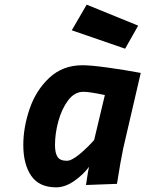

<svg xmlns="http://www.w3.org/2000/svg" viewBox="-20 -792 624 824"><path d="M80 -170Q80 -245 107 -324.5Q134 -404 191.5 -458Q249 -512 334 -512Q370 -512 442.5 -502Q515 -492 584 -479L509 -156Q498 -105 482 -3L349 2Q359 -66 362 -76Q337 -42 298 -15Q259 12 221 12Q148 12 114 -37.5Q80 -87 80 -170ZM384 -191 430 -384Q365 -398 338 -398Q300 -398 272.5 -361.5Q245 -325 230.5 -272Q216 -219 216 -170Q216 -135 227 -118.5Q238 -102 267 -102Q287 -102 320.5 -129.5Q354 -157 384 -191ZM288 -662 352 -772 573 -682 517 -583Z"/></svg>

Font: Cairo
Style: Bold Italic
Weight: 700
Italic angle: -13°
Designer: Mohamed Gaber, Accademia di Belle Arti di Urbino and others
Foundry: Kief Type Foundry, Accademia di Belle Arti di Urbino and others
Version: Version 3.011